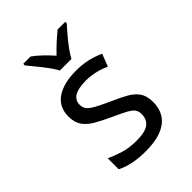

<svg xmlns="http://www.w3.org/2000/svg" viewBox="-220 -880 1003 1003"><g transform="rotate(-45 281.5 -378.0)"><path d="M262 10Q160 10 95 -24V-105Q129 -89 171 -76Q213 -63 267 -63Q332 -63 358 -84Q384 -105 384 -143Q384 -164 374.5 -177.5Q365 -191 338.5 -205.5Q312 -220 261 -243Q213 -265 177.5 -285.5Q142 -306 123 -333.5Q104 -361 104 -404Q104 -474 156.5 -510Q209 -546 302 -546Q345 -546 382.5 -538Q420 -530 461 -512L434 -443Q395 -460 363.5 -466.5Q332 -473 301 -473Q189 -473 189 -406Q189 -384 201.5 -369.5Q214 -355 242 -340Q270 -325 316 -304Q365 -283 399.5 -263.5Q434 -244 452.5 -217Q471 -190 471 -145Q471 -69 418 -29.5Q365 10 262 10ZM243 -606Q231 -628 211.5 -654.5Q192 -681 170.5 -707Q149 -733 132 -754V-766H186Q210 -749 235.5 -724.5Q261 -700 285 -673Q312 -701 336 -723Q360 -745 386 -766H442V-754Q424 -735 402 -709Q380 -683 360 -656Q340 -629 328 -606Z"/></g></svg>

Font: Noto Sans Mono SemiCondensed
Style: Regular
Weight: 400
Width: 4
Designer: Monotype Design Team
Foundry: Monotype Imaging Inc.
Version: Version 2.014